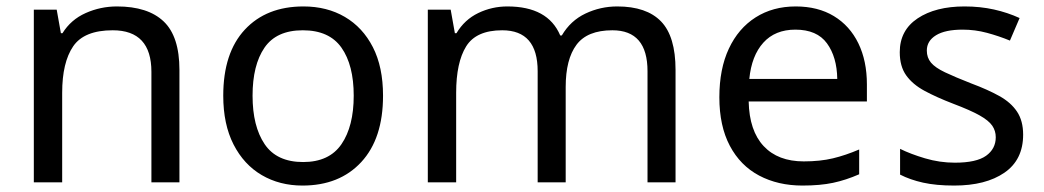

<svg xmlns="http://www.w3.org/2000/svg" viewBox="-20 -566 3241 596"><path d="M343 -546Q439 -546 488 -499.5Q537 -453 537 -349V0H450V-343Q450 -472 330 -472Q241 -472 207 -422Q173 -372 173 -278V0H85V-536H156L169 -463H174Q200 -505 246 -525.5Q292 -546 343 -546Z M1169 -269Q1169 -136 1101.5 -63Q1034 10 919 10Q848 10 792.5 -22.5Q737 -55 705 -117.5Q673 -180 673 -269Q673 -402 740 -474Q807 -546 922 -546Q995 -546 1050.5 -513.5Q1106 -481 1137.5 -419.5Q1169 -358 1169 -269ZM764 -269Q764 -174 801.5 -118.5Q839 -63 921 -63Q1002 -63 1040 -118.5Q1078 -174 1078 -269Q1078 -364 1040 -418Q1002 -472 920 -472Q838 -472 801 -418Q764 -364 764 -269Z M1896 -546Q1987 -546 2032 -499.5Q2077 -453 2077 -349V0H1990V-345Q1990 -472 1881 -472Q1803 -472 1769.5 -427Q1736 -382 1736 -296V0H1649V-345Q1649 -472 1539 -472Q1458 -472 1427 -422Q1396 -372 1396 -278V0H1308V-536H1379L1392 -463H1397Q1422 -505 1464.5 -525.5Q1507 -546 1555 -546Q1681 -546 1719 -456H1724Q1751 -502 1797.5 -524Q1844 -546 1896 -546Z M2450 -546Q2519 -546 2568.5 -516Q2618 -486 2644.5 -431.5Q2671 -377 2671 -304V-251H2304Q2306 -160 2350.5 -112.5Q2395 -65 2475 -65Q2526 -65 2565.5 -74.5Q2605 -84 2647 -102V-25Q2606 -7 2566 1.5Q2526 10 2471 10Q2395 10 2336.5 -21Q2278 -52 2245.5 -113.5Q2213 -175 2213 -264Q2213 -352 2242.5 -415Q2272 -478 2325.5 -512Q2379 -546 2450 -546ZM2449 -474Q2386 -474 2349.5 -433.5Q2313 -393 2306 -321H2579Q2578 -389 2547 -431.5Q2516 -474 2449 -474Z M3156 -148Q3156 -70 3098 -30Q3040 10 2942 10Q2886 10 2845.5 1Q2805 -8 2774 -24V-104Q2806 -88 2851.5 -74.5Q2897 -61 2944 -61Q3011 -61 3041 -82.5Q3071 -104 3071 -140Q3071 -160 3060 -176Q3049 -192 3020.5 -208Q2992 -224 2939 -244Q2887 -264 2850 -284Q2813 -304 2793 -332Q2773 -360 2773 -404Q2773 -472 2828.5 -509Q2884 -546 2974 -546Q3023 -546 3065.5 -536.5Q3108 -527 3145 -510L3115 -440Q3081 -454 3044 -464Q3007 -474 2968 -474Q2914 -474 2885.5 -456.5Q2857 -439 2857 -409Q2857 -387 2870 -371.5Q2883 -356 2913.5 -341.5Q2944 -327 2995 -307Q3046 -288 3082 -268Q3118 -248 3137 -219.5Q3156 -191 3156 -148Z"/></svg>

Font: Noto Sans Hatran
Style: Regular
Weight: 400
Designer: Monotype Design Team
Foundry: Monotype Imaging Inc.
Version: Version 2.001; ttfautohint (v1.8.4.7-5d5b)